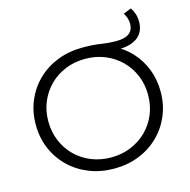

<svg xmlns="http://www.w3.org/2000/svg" viewBox="-121 -968 1081 1093"><g transform="rotate(-15 419.5 -422.0)"><path d="M419.7 6.4Q340.4 6.4 273.2 -20.4Q206 -47.2 156.4 -95.5Q106.8 -143.7 79.2 -208.6Q51.6 -273.4 51.6 -350Q51.6 -427.1 79.2 -492Q106.8 -556.8 156.7 -605.1Q206.6 -653.4 274.4 -679.9Q342.1 -706.4 422 -706.4Q483.6 -706.4 529.4 -699.2Q575.2 -692 619.6 -692Q668.8 -692 694.1 -711Q719.4 -730.1 719.4 -767.7Q719.4 -786.6 713.4 -802.5Q707.4 -818.5 699.4 -831.9L745.8 -850.1Q758 -832.8 764.9 -811.1Q771.7 -789.3 771.7 -765.9Q771.7 -707 731.9 -675.2Q692 -643.5 616.8 -643.5Q592.3 -643.5 561.6 -646.6Q530.9 -649.8 504.4 -653.8L592.2 -664.7Q650.9 -638.4 694.7 -591.4Q738.6 -544.4 762.9 -482.7Q787.2 -420.9 787.2 -350Q787.2 -272.9 759.6 -208Q732.1 -143.2 682.4 -94.9Q632.8 -46.6 565.9 -20.1Q499 6.4 419.7 6.4ZM419.7 -59.6Q482.6 -59.6 536.1 -81.7Q589.6 -103.8 629.4 -143.1Q669.2 -182.4 691.3 -235.2Q713.4 -288.1 713.4 -350Q713.4 -411.9 691.3 -464.8Q669.2 -517.6 629.4 -556.9Q589.6 -596.2 536.1 -618.3Q482.6 -640.4 419.7 -640.4Q356.8 -640.4 303 -618.6Q249.2 -596.7 209.4 -557.2Q169.7 -517.6 147.6 -465.1Q125.5 -412.5 125.5 -350Q125.5 -288.1 147.6 -235.2Q169.7 -182.4 209.4 -142.8Q249.2 -103.3 303 -81.4Q356.8 -59.6 419.7 -59.6Z"/></g></svg>

Font: Montserrat Alternates Thin
Style: Regular
Weight: 100
Designer: Julieta Ulanovsky
Foundry: Julieta Ulanovsky
Version: Version 9.000